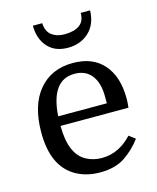

<svg xmlns="http://www.w3.org/2000/svg" viewBox="-117 -861 779 953"><g transform="rotate(-15 272.0 -385.0)"><path d="M497 -264H148Q148 -191 168 -143Q188 -97 225 -77Q262 -57 305 -57Q352 -57 391 -76.5Q430 -96 461 -130L493 -106Q458 -58 408 -24Q358 10 279 10Q210 10 157 -19.5Q104 -49 76 -106Q61 -137 54 -175Q47 -213 47 -256Q47 -396 111.5 -473Q176 -550 287 -550Q389 -550 444.5 -486.5Q500 -423 500 -311Q500 -301 499.5 -292.5Q499 -284 497 -264ZM281 -496Q161 -496 149 -313H399V-346Q399 -418 368.5 -457Q338 -496 281 -496ZM438 -780H390Q390 -737 362.5 -717.5Q335 -698 285 -698Q246 -698 220 -717.5Q194 -737 192 -780H144Q144 -713 181 -671Q218 -629 285 -629Q350 -629 393 -669Q436 -709 438 -780Z"/></g></svg>

Font: Domine
Style: Regular
Weight: 400
Designer: Pablo Impallari, Rodrigo Fuenzalida, Brenda Gallo
Foundry: Pablo Impallari, Rodrigo Fuenzalida, Brenda Gallo
Version: Version 2.000